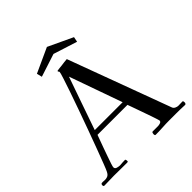

<svg xmlns="http://www.w3.org/2000/svg" viewBox="-232 -1065 1237 1237"><g transform="rotate(-45 387.0 -446.0)"><path d="M480 -297Q448 -387 416 -477.5Q384 -568 352 -658Q321 -568 289 -478Q257 -388 226 -297ZM762 -15Q762 -2 753 0Q733 -1 712 -1.5Q691 -2 671 -2Q640 -2 609.5 -2Q579 -2 548 0Q532 1 515.5 1.5Q499 2 483 2Q478 2 476.5 -1.5Q475 -5 475 -9L476 -17Q476 -20 478 -23.5Q480 -27 484 -27H533Q542 -27 553.5 -31Q565 -35 565 -46Q565 -49 558 -69.5Q551 -90 541 -119.5Q531 -149 520 -179Q509 -209 501 -232.5Q493 -256 490 -263H217Q214 -254 205 -230.5Q196 -207 185.5 -177Q175 -147 164.5 -118Q154 -89 147.5 -68.5Q141 -48 141 -43Q141 -29 156 -25Q171 -21 181 -21Q191 -21 200.5 -22.5Q210 -24 220 -23Q222 -24 226 -24Q232 -24 233 -17Q234 -10 234 -6Q233 -2 229.5 -1.5Q226 -1 222 -1Q193 -1 163 -1.5Q133 -2 104 -2Q82 -2 61 -1Q40 0 18 0Q9 0 9 -10Q9 -23 18 -24Q27 -25 40 -23.5Q53 -22 67.5 -27Q82 -32 92 -53Q97 -62 112 -101Q127 -140 149 -198.5Q171 -257 195.5 -324.5Q220 -392 244 -459Q268 -526 287.5 -583Q307 -640 319 -677.5Q331 -715 331 -722Q331 -724 328 -727.5Q325 -731 325 -732Q325 -736 328 -737Q338 -739 349 -740Q360 -741 370 -742Q383 -744 396 -745.5Q409 -747 422 -748L681 -48Q685 -38 696.5 -32.5Q708 -27 718 -27Q727 -27 736.5 -27.5Q746 -28 756 -28Q760 -28 761 -23Q762 -18 762 -15ZM555 -815 548 -780 385 -832 228 -781 219 -817 387 -894Z"/></g></svg>

Font: Kaisei Tokumin
Style: Regular
Weight: 400
Designer: Font-Kai, 金井和夫
Foundry: KAZUO KANAI
Version: Version 5.003